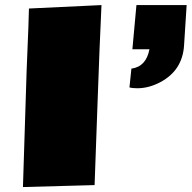

<svg xmlns="http://www.w3.org/2000/svg" viewBox="-20 -736 763 764"><path d="M526.4 -384.8Q506.8 -384.8 495.1 -388.2L502.9 -462.9Q561.5 -470.7 574.7 -540H506.8L522.9 -715.8H722.7L712.4 -555.2Q706.1 -456.1 618.2 -409.2Q572.3 -384.8 526.4 -384.8ZM95.2 -702.1 383.8 -715.8Q376 -552.7 367.9 -320.1Q359.9 -87.4 356.4 0.5L71.3 8.3L85.9 -453.1Q95.2 -674.3 95.2 -702.1Z"/></svg>

Font: Seymour One
Style: Book
Weight: 400
Designer: vernon adams
Foundry: vernon adams
Version: Version 1.000; ttfautohint (v0.93) -l 8 -r 50 -G 200 -x 0 -w